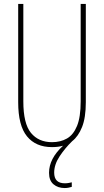

<svg xmlns="http://www.w3.org/2000/svg" viewBox="-20 -827 526 971"><path d="M254 46Q254 100 308 100Q319 100 329 98Q339 96 343 95V118Q337 120 327.5 122Q318 124 307 124Q273 124 250.5 105Q228 86 228 47Q228 -25 299 -90Q274 -83 243 -83Q161 -83 116.5 -137.5Q72 -192 72 -310V-807H98V-314Q98 -202 136.5 -155Q175 -108 243 -108Q286 -108 318.5 -126.5Q351 -145 369.5 -190Q388 -235 388 -314V-807H414V-310Q414 -232 395 -184.5Q376 -137 345 -113Q309 -78 281.5 -36.5Q254 5 254 46Z"/></svg>

Font: Noto Sans Kannada UI ExtraCondensed Thin
Style: Regular
Weight: 100
Width: 2
Designer: Jelle Bosma - Monotype Design Team
Foundry: Monotype Imaging Inc.
Version: Version 2.005; ttfautohint (v1.8.4.7-5d5b)